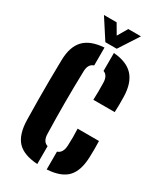

<svg xmlns="http://www.w3.org/2000/svg" viewBox="-240 -1069 996 1168"><g transform="rotate(30 258.0 -485.0)"><path d="M230 9Q132 3 88.2 -44Q44.5 -91 42 -191Q40.5 -265.5 40 -332.8Q39.5 -400 40 -467.8Q40.5 -535.5 42 -611Q43.5 -706.5 88.8 -754.5Q134 -802.5 230 -809V-683.5Q192.5 -672 192 -618Q186 -400 192 -183Q192.5 -128 230 -116.5ZM330 -500Q331 -528 331.5 -559.2Q332 -590.5 331 -618Q330.5 -670.5 296 -683V-809Q389 -802 433.8 -753Q478.5 -704 481 -610Q482 -585.5 481.5 -555.2Q481 -525 480 -500ZM296 9V-116Q333 -128 335 -183Q336.5 -215.5 336.5 -241Q336.5 -266.5 335 -300H485Q486 -276 486 -245.5Q486 -215 485 -191Q482.5 -91 438.5 -44Q394.5 3 296 9ZM218 -840 128 -979H217L258 -909L299 -979H388L298 -840Z"/></g></svg>

Font: Big Shoulders Stencil Text Black
Style: Regular
Weight: 900
Designer: Patric King
Foundry: XO Type Co
Version: Version 1.000